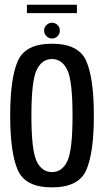

<svg xmlns="http://www.w3.org/2000/svg" viewBox="-20 -787 447 810"><path d="M199 3.5Q312.5 3.5 344.2 -70Q376 -143.5 376 -299Q376 -455.5 344.2 -529Q312.5 -602.5 199 -602.5Q86.5 -602.5 54.8 -529Q23 -455.5 23 -299Q23 -143.5 54.8 -70Q86.5 3.5 199 3.5ZM199 -61Q157 -61 134.8 -106.5Q112.5 -152 112.5 -299Q112.5 -446.5 134.8 -492.2Q157 -538 199 -538Q241.5 -538 263.8 -492.2Q286 -446.5 286 -299Q286 -152 263.8 -106.5Q241.5 -61 199 -61ZM199.5 -624.5Q213.5 -624.5 223 -634.5Q232.5 -644.5 232.5 -658Q232.5 -671.5 223 -681.2Q213.5 -691 199.5 -691Q186 -691 176 -681.2Q166 -671.5 166 -658Q166 -644 176.2 -634.2Q186.5 -624.5 199.5 -624.5ZM93.5 -731.5H304.5V-767H93.5Z"/></svg>

Font: Anybody Condensed
Style: Regular
Weight: 400
Width: 3
Designer: Tyler Finck
Foundry: Etcetera Type Company
Version: Version 1.113;gftools[0.9.25]